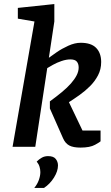

<svg xmlns="http://www.w3.org/2000/svg" viewBox="-20 -724 547 947"><path d="M377 4Q341 4 321.5 -6.5Q302 -17 291 -42L226 -189V-224Q259 -248 285.5 -270Q312 -292 330 -312.5Q348 -333 358 -352.5Q368 -372 368 -391Q368 -409 359 -420Q350 -431 327 -431Q307 -431 283.5 -423Q260 -415 241.5 -404.5Q223 -394 213 -388L154 0H42L150 -618L68 -632V-685L248 -704V-618L221 -439Q233 -448 259 -466Q285 -484 317 -498.5Q349 -513 378 -513Q430 -513 454.5 -487.5Q479 -462 479 -418Q479 -382 463.5 -352.5Q448 -323 424 -299Q400 -275 372.5 -255.5Q345 -236 320 -220L387 -80H476V-27Q474 -24 449 -10Q424 4 377 4ZM149 203Q164 185 171.5 164Q179 143 179 125Q179 112 175 98.5Q171 85 161 73Q173 61 186.5 53.5Q200 46 217 46Q244 46 255 60Q266 74 266 92Q266 120 246.5 151.5Q227 183 197 203Z"/></svg>

Font: Faustina SemiBold
Style: Italic
Weight: 600
Italic angle: -8°
Designer: Alfonso Garcia
Foundry: http://www.omnibus-type.com
Version: Version 1.200